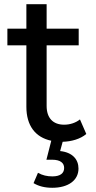

<svg xmlns="http://www.w3.org/2000/svg" viewBox="-20 -666 454 910"><path d="M265 50 277 6C318 5 361 -7 389 -31L359 -100C339 -84 312 -75 284 -75C231 -75 201 -107 201 -164V-451H353V-530H201V-646H105V-530H15V-451H105V-160C105 -71 147 -15 223 1L200 91H227C267 91 284 107 284 130C284 155 266 170 228 170C203 170 181 165 160 153L139 202C164 217 193 224 228 224C303 224 352 189 352 133C352 89 323 56 265 50Z"/></svg>

Font: AWKNG-Font Medium
Style: Regular
Weight: 500
Designer: Awakening Church
Foundry: Awakening Church
Version: Version 1.700;PS 001.700;hotconv 1.0.88;makeotf.lib2.5.64775